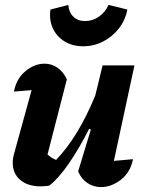

<svg xmlns="http://www.w3.org/2000/svg" viewBox="-20 -756 595 784"><path d="M299 -56 351 -227 344 -230Q303 -149 260.5 -87.5Q218 -26 181 2Q162 5 146 5Q94 5 63 -21Q32 -47 32 -91Q32 -111 38 -130L109 -388Q73 -385 37 -382Q47 -435 84 -465.5Q121 -496 162 -496Q190 -496 214 -480Q238 -464 253 -432L174 -125Q190 -111 209 -103Q255 -151 294.5 -216Q334 -281 369 -366L399 -489H529L445 -99Q465 -101 484 -102.5Q503 -104 523 -106Q513 -53 474 -22.5Q435 8 392 8Q363 8 338 -8Q313 -24 299 -56ZM319 -567Q276 -567 243.5 -587Q211 -607 195.5 -641Q180 -675 186 -717L259 -736Q261 -706 279.5 -688Q298 -670 327 -670Q358 -670 384 -688Q410 -706 423 -736L500 -717Q492 -674 465.5 -640Q439 -606 401 -586.5Q363 -567 319 -567Z"/></svg>

Font: Piazzolla
Style: Bold Italic
Weight: 700
Italic angle: -11.3°
Designer: Juan Pablo del Peral
Foundry: Huerta Tipografica
Version: Version 1.330